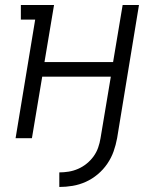

<svg xmlns="http://www.w3.org/2000/svg" viewBox="-20 -550 640 764"><path d="M216 194V136Q234 136 253 133Q272 130 290.5 122Q309 114 325 101Q341 88 352.5 72Q364 56 370.5 37.5Q377 19 380 0L421 -245H148L107 0H42L120 -472H63V-530H195L157 -303H430L468 -530H533L446 0Q441 27 432 52.5Q423 78 407 101.5Q391 125 369 143.5Q347 162 321.5 173.5Q296 185 269 189.5Q242 194 216 194Z"/></svg>

Font: Iosevka Curly Slab LtEx
Style: Italic
Weight: 300
Width: 7
Italic angle: -9°
Monospace: yes
Designer: Belleve Invis
Foundry: Belleve Invis
Version: Version 11.1.0; ttfautohint (v1.8.3)